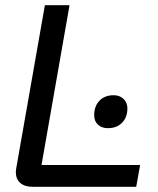

<svg xmlns="http://www.w3.org/2000/svg" viewBox="-20 -720 609 740"><path d="M41 -57Q41 -62 43 -74L153 -700H248L140 -84H520L505 0H106Q75 0 58 -15Q41 -30 41 -57ZM343 -276Q343 -311 363.5 -332Q384 -353 418 -353Q441 -353 456 -339Q471 -325 471 -302Q471 -268 450.5 -247Q430 -226 396 -226Q372 -226 357.5 -239.5Q343 -253 343 -276Z"/></svg>

Font: Bai Jamjuree Medium
Style: Italic
Weight: 500
Italic angle: -10°
Version: Version 1.000; ttfautohint (v1.6)